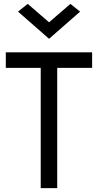

<svg xmlns="http://www.w3.org/2000/svg" viewBox="-20 -970 505 990"><path d="M10 -620H190V0H275V-620H455V-700H10ZM233 -855 123 -950 73 -910 233 -770 393 -910 343 -950Z"/></svg>

Font: Glinicke Jost Regular
Style: Regular
Weight: 400
Version: Version 3.710